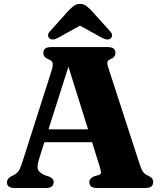

<svg xmlns="http://www.w3.org/2000/svg" viewBox="-20 -934 804 954"><path d="M246.5 -29Q246.5 0 210 0H51.5Q14.5 0 14.5 -28.5Q14.5 -46 36 -58L49 -64.5Q65 -73 73.5 -86.2Q82 -99.5 92.5 -133L236.5 -583.5Q244 -609.5 241.5 -620.8Q239 -632 221 -639.5Q195.5 -649.5 195.5 -671.5Q195.5 -700 233 -700H516.5Q553.5 -700 553.5 -671.5Q553.5 -649.5 529.5 -640Q516.5 -635 514 -626.2Q511.5 -617.5 518 -598L671.5 -125.5Q680.5 -96 689.2 -82.2Q698 -68.5 713.5 -62.5Q729.5 -55 735.2 -47.8Q741 -40.5 741 -29Q741 0 703.5 0H461Q424 0 424 -29Q424 -48 448 -58L470.5 -64.5Q483 -69.5 481.8 -79.2Q480.5 -89 474 -110.5L437.5 -227.5H200.5L174 -143.5Q163 -109 168.2 -93Q173.5 -77 202.5 -63.5L223 -57Q234.5 -52 240.5 -45.8Q246.5 -39.5 246.5 -29ZM221 -291.5H417.5L320 -602.5ZM530 -743.5Q514.5 -731 487 -746L377.5 -806.5L268 -746Q241.5 -731 225.5 -743.5Q219.5 -748.5 218.8 -758.2Q218 -768 228.5 -778.5L323 -884Q337 -897.5 348.5 -906Q360 -914.5 377.5 -914.5Q395 -914.5 406.5 -906Q418 -897.5 432 -884L527 -778.5Q537.5 -768 536.8 -758.2Q536 -748.5 530 -743.5Z"/></svg>

Font: Fraunces 9pt
Style: Bold
Weight: 700
Version: Version 1.000;[b76b70a41]